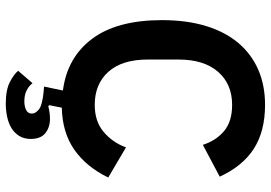

<svg xmlns="http://www.w3.org/2000/svg" viewBox="-160 -590 961 682"><g transform="rotate(90 321.0 -249.5)"><path d="M353 -593Q279 -593 235.5 -543Q192 -493 192 -403V-293Q192 -202 235.5 -153.5Q279 -105 353 -105Q412 -105 449.5 -137Q487 -169 504 -216L611 -153Q574 -76 513 -33Q452 10 363 12L354 57L358 60Q380 54 403 54Q433 54 453.5 70.5Q474 87 474 122Q474 146 463.5 163Q453 180 436 190.5Q419 201 396 206Q373 211 349 211Q300 211 272 196.5Q244 182 232 167L276 116Q285 128 301 136.5Q317 145 340 145Q359 145 371.5 138.5Q384 132 384 118Q384 106 370 94Q356 82 311 77L288 75L302 8Q185 -7 118.5 -95.5Q52 -184 52 -344Q52 -432 73 -500.5Q94 -569 133.5 -615.5Q173 -662 228.5 -686Q284 -710 353 -710Q447 -710 509 -670Q571 -630 608 -549L495 -489Q480 -536 446 -564.5Q412 -593 353 -593Z"/></g></svg>

Font: IBM Plex Sans Thai SmBld
Style: Regular
Weight: 600
Designer: Mike Abbink, Paul van der Laan, Pieter van Rosmalen, Ben Mitchell, Mark Frömberg
Foundry: Bold Monday
Version: Version 1.2